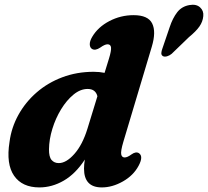

<svg xmlns="http://www.w3.org/2000/svg" viewBox="-20 -784 885 817"><path d="M626 -585.5 505 -181Q493 -140.5 495.8 -127.2Q498.5 -114 510.5 -114Q522 -114 539.5 -127Q558.5 -140.5 571.5 -132Q591 -118.5 570 -79Q548 -37.5 503 -12Q458 13.5 413 13.5Q337.5 13.5 337.5 -66.5Q337.5 -84.5 341 -105Q301.5 -44.5 251.5 -15.5Q201.5 13.5 147.5 13.5Q74.5 13.5 40 -36Q5.5 -85.5 20.5 -180Q28.5 -241.5 58.5 -295.5Q88.5 -349.5 136 -390.8Q183.5 -432 245.2 -455.2Q307 -478.5 378.5 -478.5Q403.5 -478.5 425 -474L443.5 -534Q454 -568 452.5 -581.8Q451 -595.5 437.5 -595.5Q426 -595.5 406.5 -581.5Q385.5 -567.5 372 -575.5Q362.5 -581 362 -595Q361.5 -609 372.5 -627.5Q397 -669 445.2 -694.2Q493.5 -719.5 548.5 -719.5Q610 -719.5 627.5 -684.2Q645 -649 626 -585.5ZM188.5 -149Q188 -116.5 199.5 -103.2Q211 -90 230 -90Q262 -90 296.5 -129Q331 -168 352 -236L394.5 -374.5Q386.5 -405.5 353 -405.5Q322 -405.5 292.8 -381.5Q263.5 -357.5 240 -319Q216.5 -280.5 202.8 -235.8Q189 -191 188.5 -149ZM702 -668.5Q714.5 -706.5 734 -731.8Q753.5 -757 786.5 -762.5Q815 -767.5 831.2 -752.8Q847.5 -738 845 -715.5Q843 -692 828.5 -671.2Q814 -650.5 784 -626L710.5 -555Q701.5 -547.5 691 -544.5Q680.5 -541.5 673.5 -545Q666 -549.5 666.5 -558.2Q667 -567 671 -577.5Z"/></svg>

Font: Fraunces 9pt Soft
Style: Bold Italic
Weight: 700
Italic angle: -16°
Version: Version 1.000;[b76b70a41]